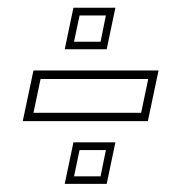

<svg xmlns="http://www.w3.org/2000/svg" viewBox="-20 -544 458 485"><path d="M37.5 -238 64.5 -366H380.5L353.5 -238ZM64.5 -259H336.5L354.5 -344.5H82.5ZM143.5 -79.5 165.5 -184.5H271.5L249.5 -79.5ZM167 -98.5H234L247.5 -165H181ZM143.5 -419.5 165.5 -524.5H271.5L249.5 -419.5ZM167 -438.5H234L247.5 -505H181Z"/></svg>

Font: Tourney Condensed ExtraLight
Style: Italic
Weight: 200
Width: 3
Italic angle: -12°
Designer: Tyler Finck
Foundry: Etcetera Type Co
Version: Version 1.010; ttfautohint (v1.8.3)